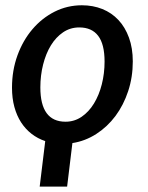

<svg xmlns="http://www.w3.org/2000/svg" viewBox="-20 -538 562 728"><path d="M228.5 -76.5Q262 -76.5 289.5 -95.2Q317 -114 336.2 -145.5Q355.5 -177 366 -218.2Q376.5 -259.5 376.5 -304.5Q376.5 -370.5 352.2 -402.2Q328 -434 280.5 -434Q246.5 -434 219.2 -415.5Q192 -397 173 -366Q154 -335 143.5 -293.5Q133 -252 133 -206.5Q133 -76.5 228.5 -76.5ZM151.5 -3Q123 -12.5 99.8 -30.5Q76.5 -48.5 60 -74Q43.5 -99.5 34.5 -132.5Q25.5 -165.5 25.5 -205.5Q25.5 -271 46.2 -328Q67 -385 103 -427.2Q139 -469.5 187.2 -493.8Q235.5 -518 290.5 -518Q332.5 -518 368 -503.8Q403.5 -489.5 429 -462.2Q454.5 -435 469 -395.2Q483.5 -355.5 483.5 -305Q483.5 -245.5 466 -192.5Q448.5 -139.5 417.8 -98.2Q387 -57 345 -30Q303 -3 254.5 4.5L234.5 169.5H130.5Z"/></svg>

Font: Lato SemiBold
Style: Italic
Weight: 600
Italic angle: -7°
Designer: Lukasz Dziedzic with Adam Twardoch and Botio Nikoltchev
Foundry: tyPoland Lukasz Dziedzic
Version: Version 2.015; 2015-08-06; http://www.latofonts.com/